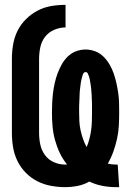

<svg xmlns="http://www.w3.org/2000/svg" viewBox="-20 -763 540 791"><path d="M457 8Q429 8 401 2.5Q373 -3 348 -15Q325 -2 299.5 3Q274 8 248 8Q219 8 189.5 2.5Q160 -3 133.5 -16.5Q107 -30 86 -51.5Q65 -73 52 -99.5Q39 -126 34 -155.5Q29 -185 29 -215V-520Q29 -550 34 -579.5Q39 -609 52 -635.5Q65 -662 86.5 -683.5Q108 -705 134.5 -719Q161 -733 190.5 -738Q220 -743 250 -743V-650Q226 -650 203 -640Q180 -630 165.5 -611Q151 -592 146 -568Q141 -544 141 -520V-215Q141 -191 146 -167.5Q151 -144 165 -124.5Q179 -105 201.5 -95Q224 -85 248 -85Q250 -85 252 -85Q254 -85 256 -86Q238 -108 226 -133.5Q214 -159 206.5 -186.5Q199 -214 196.5 -242.5Q194 -271 194 -299Q194 -319 195 -339.5Q196 -360 198.5 -380.5Q201 -401 205.5 -421Q210 -441 217 -460Q224 -479 234 -497Q244 -515 258.5 -529.5Q273 -544 292.5 -551.5Q312 -559 333 -559Q353 -559 372.5 -551.5Q392 -544 406.5 -529.5Q421 -515 431.5 -497Q442 -479 448.5 -460Q455 -441 459.5 -421Q464 -401 467 -380.5Q470 -360 470.5 -339.5Q471 -319 471 -299Q471 -272 469.5 -244.5Q468 -217 462 -190.5Q456 -164 447 -138.5Q438 -113 424 -89Q432 -87 440.5 -86Q449 -85 458 -85H465L471 8ZM337 -157Q344 -174 348.5 -191.5Q353 -209 355.5 -227Q358 -245 358.5 -263Q359 -281 359 -299Q359 -305 359 -311.5Q359 -318 359 -324Q359 -330 359 -336.5Q359 -343 358.5 -349Q358 -355 358 -361Q358 -367 357.5 -373.5Q357 -380 356.5 -386Q356 -392 355.5 -398.5Q355 -405 354 -411Q353 -417 352 -423Q351 -429 350 -435Q349 -441 347 -447Q345 -453 342 -459.5Q339 -466 333 -466Q326 -466 323 -459.5Q320 -453 318.5 -447Q317 -441 315.5 -435Q314 -429 313 -423Q312 -417 311.5 -411Q311 -405 310 -398.5Q309 -392 308.5 -386Q308 -380 308 -373.5Q308 -367 307.5 -361Q307 -355 307 -349Q307 -343 306.5 -336.5Q306 -330 306 -324Q306 -318 306 -311.5Q306 -305 306 -299Q306 -281 307 -262.5Q308 -244 312 -226Q316 -208 322 -190.5Q328 -173 337 -157Z"/></svg>

Font: Iosevka Term Curly Heavy
Style: Regular
Weight: 900
Designer: Belleve Invis
Foundry: Belleve Invis
Version: Version 32.3.0